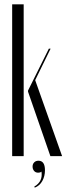

<svg xmlns="http://www.w3.org/2000/svg" viewBox="-20 -719 306 884"><path d="M89 0H36V-699H89ZM142 -350 266 0H212L109 -297V-302L205 -495H213ZM171 71Q166 76 155 76Q144 76 137 68Q130 60 130 48Q130 36 137.5 28.5Q145 21 157 21Q187 21 187 65Q187 92 175 114Q163 136 140 145L138 140Q178 117 171 71Z"/></svg>

Font: Moniqa Cond Display
Style: Regular
Weight: 400
Width: 3
Designer: Rajesh Rajput
Foundry: Rajesh Rajput
Version: Version 1.000